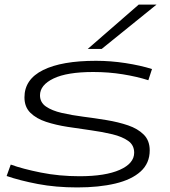

<svg xmlns="http://www.w3.org/2000/svg" viewBox="-20 -810 744 840"><path d="M9 -40 27 -90Q79 -71 159 -55Q239 -39 328 -39Q441 -39 504 -67Q567 -95 567 -142Q567 -175 541 -193.5Q515 -212 472 -222.5Q429 -233 378 -240Q327 -247 275.5 -255Q224 -263 181.5 -277Q139 -291 113 -316.5Q87 -342 87 -384Q87 -463 168.5 -503.5Q250 -544 400 -544Q464 -544 529 -534Q594 -524 645 -508L629 -459Q579 -475 517 -485Q455 -495 388 -495Q273 -495 214 -466.5Q155 -438 155 -393Q155 -362 181 -344Q207 -326 250 -316Q293 -306 344 -299.5Q395 -293 446.5 -284.5Q498 -276 540.5 -261.5Q583 -247 609 -221Q635 -195 635 -152Q635 -96 595.5 -60Q556 -24 484.5 -7Q413 10 318 10Q224 10 145.5 -5Q67 -20 9 -40ZM364 -596 587 -790H665L425 -596Z"/></svg>

Font: Georama ExtraExtended Light
Style: Italic
Weight: 300
Width: 8
Italic angle: -9°
Designer: Jean-Baptiste Levee
Foundry: Production Type
Version: Version 1.000